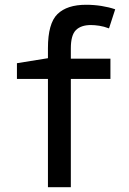

<svg xmlns="http://www.w3.org/2000/svg" viewBox="-20 -785 540 805"><path d="M181 0V-454H51V-520L181 -541V-583Q181 -687 221 -726Q261 -765 341 -765Q374 -765 405.5 -760Q437 -755 463 -746L437 -666Q416 -674 396.5 -677Q377 -680 361 -680Q320 -680 298.5 -659Q277 -638 277 -582V-539H443V-454H277V0Z"/></svg>

Font: Noto Sans Mono ExtraCondensed Medium
Style: Regular
Weight: 500
Width: 2
Designer: Monotype Design Team
Foundry: Monotype Imaging Inc.
Version: Version 2.014